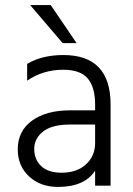

<svg xmlns="http://www.w3.org/2000/svg" viewBox="-20 -732 526 757"><path d="M282 -562 180 -712H99L227 -562ZM355 -241V-168C355 -134 343 -106 319 -84C295 -62 263 -51 223 -51C187.7 -51 160.8 -59.7 142.5 -77C124.2 -94.3 115 -117 115 -145C115 -172.3 126.7 -195.2 150 -213.5C173.3 -231.8 208.7 -241 256 -241ZM87 -414C129 -442.7 176.3 -457 229 -457C274.3 -457 306.7 -445.5 326 -422.5C345.3 -399.5 355 -365.3 355 -320V-297H256C194 -297 144.2 -283.5 106.5 -256.5C68.8 -229.5 50 -191.7 50 -143C50 -99.7 64.8 -64.2 94.5 -36.5C124.2 -8.8 162.3 5 209 5C278.3 5 327 -16.3 355 -59V0H416V-320C416 -450 354 -515 230 -515C173.3 -515 125.7 -503.3 87 -480Z"/></svg>

Font: Hind Light
Style: Regular
Weight: 300
Designer: Manushi Parikh, Satya Rajpurohit
Foundry: Indian Type Foundry
Version: Version 1.201;PS 1.0;hotconv 1.0.78;makeotf.lib2.5.61930; tt